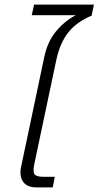

<svg xmlns="http://www.w3.org/2000/svg" viewBox="-20 -814 428 834"><path d="M139 0Q97 0 80 -25Q63 -50 72 -91L172 -565Q186 -633 223.5 -678Q261 -723 309 -748H118L128 -794H388L378 -746Q313 -719 276.5 -673Q240 -627 224 -551L129 -101Q122 -67 130.5 -56.5Q139 -46 169 -46H218L209 0Z"/></svg>

Font: Kanit ExtraLight
Style: Italic
Weight: 275
Italic angle: -12°
Designer: Katatrad Team
Foundry: CadsonDemak
Version: Version 2.000; ttfautohint (v1.8.3)